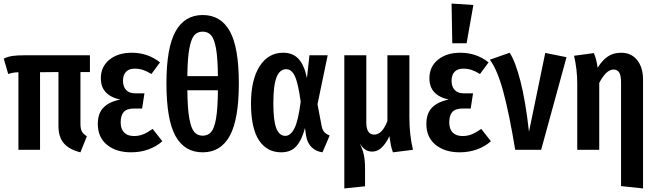

<svg xmlns="http://www.w3.org/2000/svg" viewBox="-20 -838 3671 1074"><path d="M430 -435V-145Q430 -117 438 -102.5Q446 -88 466 -76L430 14Q368 -1 337.5 -36Q307 -71 307 -134V-435L204 -434V0H83V-434Q64 -433 52.5 -431Q41 -429 26 -424L1 -510Q23 -521 49 -525Q75 -529 126 -529H483V-435Z M875 -489 827 -424Q801 -440 779.5 -447Q758 -454 733 -454Q702 -454 685 -436.5Q668 -419 668 -386Q668 -353 685.5 -334.5Q703 -316 736 -316H788L775 -231H731Q690 -231 672.5 -212Q655 -193 655 -153Q655 -117 674 -97Q693 -77 730 -77Q757 -77 781.5 -87Q806 -97 834 -117L888 -48Q856 -19 811 -2.5Q766 14 713 14Q630 14 578.5 -28Q527 -70 527 -145Q527 -204 559 -236.5Q591 -269 652 -281Q544 -305 544 -400Q544 -465 592 -504Q640 -543 717 -543Q807 -543 875 -489Z M1316 -372Q1316 -171 1265.5 -78.5Q1215 14 1114 14Q1012 14 961.5 -77.5Q911 -169 911 -372Q911 -571 962 -662.5Q1013 -754 1114 -754Q1215 -754 1265.5 -663.5Q1316 -573 1316 -372ZM1028 -412H1199Q1198 -512 1188.5 -566Q1179 -620 1161 -640.5Q1143 -661 1114 -661Q1084 -661 1066.5 -640.5Q1049 -620 1039 -566Q1029 -512 1028 -412ZM1199 -333H1028Q1029 -230 1039 -175Q1049 -120 1067 -99.5Q1085 -79 1114 -79Q1143 -79 1161 -99.5Q1179 -120 1188.5 -175Q1198 -230 1199 -333Z M1697 -401 1711 -529H1813L1756 -255L1779 -134Q1783 -112 1794 -99.5Q1805 -87 1824 -80L1784 14Q1747 9 1723 -14.5Q1699 -38 1692 -79L1686 -122Q1668 -54 1637.5 -20Q1607 14 1553 14Q1473 14 1428.5 -53.5Q1384 -121 1384 -260Q1384 -391 1432 -467Q1480 -543 1564 -543Q1618 -543 1650 -508.5Q1682 -474 1697 -401ZM1509 -260Q1509 -161 1526 -119.5Q1543 -78 1576 -78Q1605 -78 1626.5 -119Q1648 -160 1662 -269Q1648 -372 1629.5 -411.5Q1611 -451 1581 -451Q1545 -451 1527 -406Q1509 -361 1509 -260Z M2178 14Q2170 -8 2166.5 -25.5Q2163 -43 2158 -76Q2140 -37 2116 -13.5Q2092 10 2062 10Q2040 10 2023.5 -1Q2007 -12 1992 -37Q2008 -4 2015 27Q2022 58 2022 107V204L1906 216V-529H2029V-154Q2029 -85 2073 -85Q2118 -85 2147 -161V-529H2270V-181Q2270 -84 2290 0Z M2713 -489 2665 -424Q2639 -440 2617.5 -447Q2596 -454 2571 -454Q2540 -454 2523 -436.5Q2506 -419 2506 -386Q2506 -353 2523.5 -334.5Q2541 -316 2574 -316H2626L2613 -231H2569Q2528 -231 2510.5 -212Q2493 -193 2493 -153Q2493 -117 2512 -97Q2531 -77 2568 -77Q2595 -77 2619.5 -87Q2644 -97 2672 -117L2726 -48Q2694 -19 2649 -2.5Q2604 14 2551 14Q2468 14 2416.5 -28Q2365 -70 2365 -145Q2365 -204 2397 -236.5Q2429 -269 2490 -281Q2382 -305 2382 -400Q2382 -465 2430 -504Q2478 -543 2555 -543Q2645 -543 2713 -489ZM2506 -818 2628 -810 2590 -596H2510Z M2939 -101 3030 -542 3149 -518 3007 0H2862Q2828 -205 2795 -326.5Q2762 -448 2720 -504L2831 -543Q2863 -494 2891.5 -383Q2920 -272 2939 -101Z M3577 -392V216L3454 203V-378Q3454 -416 3443.5 -432.5Q3433 -449 3412 -449Q3371 -449 3332 -374V0H3209V-370Q3209 -450 3191 -526L3302 -541Q3317 -506 3323 -459Q3349 -501 3380 -522Q3411 -543 3454 -543Q3511 -543 3544 -502Q3577 -461 3577 -392Z"/></svg>

Font: Fira Sans Extra Condensed Medium
Style: Regular
Weight: 500
Width: 1
Designer: Carrois Corporate & Edenspiekermann AG
Foundry: Carrois Corporate GbR & Edenspiekermann AG
Version: Version 4.203